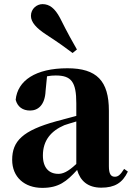

<svg xmlns="http://www.w3.org/2000/svg" viewBox="-20 -894 640 931"><path d="M353 -654C332 -691 310 -729 271 -807C246 -854 220 -874 186 -874C159 -874 130 -852 130 -817C130 -786 157 -757 203 -727C269 -684 300 -661 332 -637ZM471 16C536 16 574 -7 600 -62L582 -75C563 -45 552 -37 537 -37C518 -37 508 -50 508 -88V-357C508 -502 449 -563 307 -563C152 -563 65 -503 56 -410C65 -376 90 -358 126 -358C164 -358 198 -384 201 -453L208 -524C223 -527 236 -528 250 -528C326 -528 350 -497 350 -393V-332L253 -306C90 -261 39 -210 39 -119C39 -35 99 17 185 17C265 17 303 -14 354 -70C369 -17 406 16 471 16ZM350 -99C309 -60 284 -51 263 -51C218 -51 188 -80 188 -140C188 -213 227 -259 292 -287C306 -292 327 -298 350 -305Z"/></svg>

Font: Source Han Serif KR Heavy
Style: Regular
Weight: 900
Designer: Ryoko NISHIZUKA 西塚涼子 (kana & ideographs); Frank Grießhammer (Latin, Greek & Cyrillic); Wenlong ZHANG 张文龙 (bopomofo); San
Foundry: Adobe
Version: Version 2.001;hotconv 1.1.0;makeotfexe 2.6.0